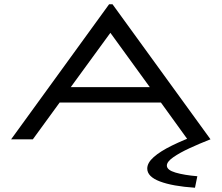

<svg xmlns="http://www.w3.org/2000/svg" viewBox="-20 -654 1040 901"><path d="M860 0 735 -173H260L134 0H32L492 -634H508L968 0ZM498 -500 312 -245H683ZM906 173 895 227Q790 220 730.5 197.5Q671 175 671 137Q671 110 701.5 83Q732 56 787 29Q842 2 913 -24L967 0Q916 20 869.5 41.5Q823 63 793 84Q763 105 763 123Q763 144 804 156Q845 168 906 173Z"/></svg>

Font: Inconsolata UltraExpanded
Style: Regular
Weight: 400
Width: 9
Monospace: yes
Designer: Raph Levien, Cyreal, Brenton Simpson
Foundry: Raph Levien, Cyreal, Google
Version: Version 3.000; ttfautohint (v1.8.2.53-6de2)